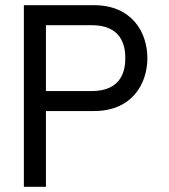

<svg xmlns="http://www.w3.org/2000/svg" viewBox="-20 -720 650 740"><path d="M72 0H157V-292H342C488 -292 548 -396 548 -496C548 -596 488 -700 342 -700H72ZM157 -369V-623H333C448 -623 463 -545 463 -496C463 -447 448 -369 333 -369Z"/></svg>

Font: Necto Mono
Style: Regular
Weight: 400
Designer: Marco Condello
Foundry: Collletttivo
Version: Version 1.300;Glyphs 3.2 (3217)